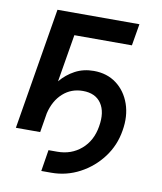

<svg xmlns="http://www.w3.org/2000/svg" viewBox="-78 -579 677 802"><g transform="rotate(10 260.5 -178.5)"><path d="M151.4 159.2 166 68.4H203.1Q262.7 68.4 304.7 32.2Q346.7 -3.9 356.9 -65.9Q367.7 -127.9 343 -164.1Q318.4 -200.2 265.1 -200.2Q215.8 -200.2 180.7 -168.7Q145.5 -137.2 132.3 -82.5L118.7 0H15.6L101.1 -515.6H448.7L433.1 -423.3H189L155.3 -221.7Q181.2 -252.9 216.3 -271.7Q251.5 -290.5 295.4 -290.5Q351.6 -290.5 391.6 -260.5Q431.6 -230.5 449.5 -179.4Q467.3 -128.4 456.5 -65.9Q446.3 -2 408.2 48.8Q370.1 99.6 314 129.4Q257.8 159.2 193.8 159.2Z"/></g></svg>

Font: Inter Display Medium
Style: Italic
Weight: 500
Italic angle: -9.39999°
Designer: Rasmus Andersson
Foundry: rsms
Version: Version 4.000;git-a52131595